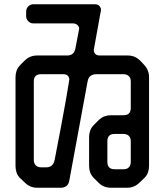

<svg xmlns="http://www.w3.org/2000/svg" viewBox="-20 -779 768 903"><path d="M421 -544 423 -555 451 -710Q452 -719 454 -726Q455 -729 455 -732Q455 -742 448 -750.5Q441 -759 425 -759H136Q123 -759 113 -749Q103 -739 103 -725V-703Q103 -689 113 -679Q123 -669 136 -669H322Q337 -669 345.5 -660Q354 -651 352 -642L335 -553Q329 -518 296 -518H154Q120 -518 96 -494L77 -475Q63 -461 58 -446.5Q53 -432 53 -416V2Q53 18 58 33Q63 48 77 61L96 79Q121 104 154 104H266Q281 104 292 96Q303 88 306 70L392 -396Q395 -414 406 -422Q417 -430 433 -430H561Q576 -430 585.5 -421.5Q595 -413 595 -396V-271Q595 -237 561 -237H500Q485 -237 470.5 -231.5Q456 -226 442 -212L423 -193Q409 -179 404 -164.5Q399 -150 399 -134V1Q399 17 404 31.5Q409 46 423 60L442 79Q456 93 470.5 98.5Q485 104 500 104H579Q612 104 637 79L657 60Q671 47 676 32Q681 17 681 1V-416Q681 -450 657 -475L639 -494Q615 -518 581 -518H449Q434 -518 427.5 -526Q421 -534 421 -544ZM519 17Q485 17 485 -18V-115Q485 -149 519 -149H561Q576 -149 585.5 -140.5Q595 -132 595 -115V-18Q595 -2 586.5 7.5Q578 17 561 17ZM173 8Q158 8 148.5 -1Q139 -10 139 -27V-396Q139 -430 173 -430H278Q293 -430 299.5 -422Q306 -414 306 -405Q306 -404 302 -380Q298 -356 290 -309Q282 -262 268.5 -191.5Q255 -121 237 -27Q230 8 197 8Z"/></svg>

Font: WD-XL Lubrifont TC
Style: Regular
Weight: 400
Designer: [WD-XL Lubrifont] Copyright 2020-2022 (c) NightFurySL2001, Skr-ZERO; [ZCOOL QingKe HuangYou] Copyright 2018-2022 (c) The
Version: Version 2.001;hotconv 1.1.1;makeotfexe 2.6.0